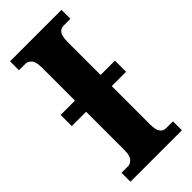

<svg xmlns="http://www.w3.org/2000/svg" viewBox="-230 -759 805 805"><g transform="rotate(-45 172.0 -357.0)"><path d="M20 0H325V-53H285Q248 -53 248 -110V-339H333V-405H248V-600Q248 -635 258 -648Q268 -661 285 -661H325V-714H20V-661H59Q72 -661 84 -648.5Q96 -636 96 -601V-405H11V-339H96V-109Q96 -78 84 -65.5Q72 -53 59 -53H20Z"/></g></svg>

Font: Noto Serif ExtraCondensed Extra
Style: Regular
Weight: 800
Width: 3
Designer: Monotype Design Team
Foundry: Monotype Imaging Inc.
Version: Version 1.002